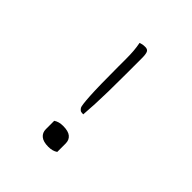

<svg xmlns="http://www.w3.org/2000/svg" viewBox="-193 -846 986 986"><g transform="rotate(45 300.0 -352.5)"><path d="M320 -240H316Q303 -240 298 -244Q293 -248 288 -255Q282 -264 278 -330Q274 -396 274 -540V-600Q274 -628 272 -653.5Q270 -679 265 -704Q274 -707 281 -708.5Q288 -710 301 -710Q318 -710 323.5 -698Q329 -686 329 -658V-541Q329 -467 328 -414Q327 -361 325 -320Q323 -279 320 -240ZM362 -9Q342 5 311 5Q274 5 256 -10Q238 -25 238 -50V-111Q258 -125 289 -125Q327 -125 344.5 -110.5Q362 -96 362 -70Z"/></g></svg>

Font: Recursive Mn Csl St Lt
Style: Regular
Weight: 300
Monospace: yes
Version: Version 1.079;hotconv 1.0.112;makeotfexe 2.5.65598; ttfautoh